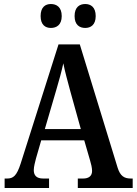

<svg xmlns="http://www.w3.org/2000/svg" viewBox="-20 -935 680 955"><path d="M404 -796C431 -796 456 -811 456 -855C456 -900 431 -915 404 -915C376 -915 351 -900 351 -855C351 -811 376 -796 404 -796ZM233 -796C261 -796 287 -811 287 -855C287 -900 261 -915 233 -915C206 -915 182 -900 182 -855C182 -811 206 -796 233 -796ZM3 0H224V-47H195C161 -47 148 -63 148 -89C148 -106 155 -131 159 -147L185 -237H399L428 -137C433 -121 438 -100 438 -85C438 -59 421 -47 393 -47H367V0H640V-47H631C597 -47 578 -60 565 -101L377 -714H271L83 -122C63 -60 46 -47 15 -47H3ZM203 -293 260 -488C274 -535 286 -579 295 -620C303 -578 316 -533 330 -480L382 -293Z"/></svg>

Font: Noto Serif Georgian Condensed SemiBold
Style: Regular
Weight: 600
Width: 3
Designer: Monotype Design Team, Akaki Razmadze
Foundry: Google LLC
Version: Version 2.003